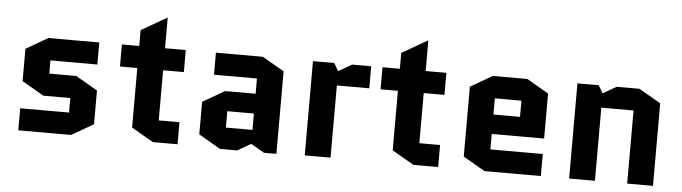

<svg xmlns="http://www.w3.org/2000/svg" viewBox="-44 -837 3606 1015"><g transform="rotate(5 1759.0 -329.0)"><path d="M471 -246V-67L355 0H75V-117H334V-194H191L75 -261V-433L191 -500H461V-383H212V-313H355Z M581 -383V-500H673V-584L810 -663V-500H920V-383H810V-117H920V0H789L673 -67V-383Z M1167 -197V-110H1308V-197ZM1146 5 1030 -62V-235L1146 -302H1308V-383H1080V-500H1329L1445 -433V5H1379L1308 -36L1237 5Z M1904 -383H1732V0H1595V-500H1708L1732 -459L1803 -500H1904Z M1964 -383V-500H2056V-584L2193 -663V-500H2303V-383H2193V-117H2303V0H2172L2056 -67V-383Z M2848 -117V0H2549L2433 -67V-438L2549 -505H2732L2848 -438V-199H2570V-117ZM2570 -388V-302H2711V-388Z M3443 -438V0H3306V-388H3135V0H2998V-505H3111L3135 -464L3206 -505H3327Z"/></g></svg>

Font: Quantico
Style: Bold
Weight: 700
Designer: Matt Desmond
Foundry: MADtype
Version: Version 2.002